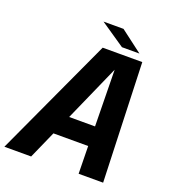

<svg xmlns="http://www.w3.org/2000/svg" viewBox="-184 -1001 1007 1119"><g transform="rotate(20 320.0 -441.5)"><path d="M-28.5 0 312.5 -738.5H558L584 0H432L429 -171H213.5L137.5 0ZM267 -292H427.5L422 -641.5ZM525.5 -779.5H417L265 -883H389Z"/></g></svg>

Font: Epilogue
Style: Bold Italic
Weight: 700
Italic angle: -12°
Designer: Tyler Finck
Foundry: Etcetera Type Co
Version: Version 2.111; ttfautohint (v1.8.3)